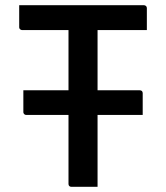

<svg xmlns="http://www.w3.org/2000/svg" viewBox="-20 -720 640 740"><path d="M70 -372H519Q524 -372 527 -369Q530 -366 530 -361Q530 -340 530 -319.5Q530 -299 530 -277H81Q78 -277 75.5 -278.5Q73 -280 71.5 -282.5Q70 -285 70 -288Q70 -310 70 -330.5Q70 -351 70 -372ZM54 -700H534Q539 -700 542.5 -697Q546 -694 546 -689Q546 -665 546 -646.5Q546 -628 546 -604H66Q63 -604 60 -605.5Q57 -607 55.5 -609.5Q54 -612 54 -615Q54 -638 54 -657.5Q54 -677 54 -700ZM356 0Q331 0 306 0Q281 0 255 0Q250 0 247 -3Q244 -6 244 -11Q244 -93 244 -171.5Q244 -250 244 -329Q244 -408 244 -487.5Q244 -567 244 -648H365L356 -626Q356 -603 356 -578.5Q356 -554 356 -530Q356 -506 356 -483Q356 -419 356 -356.5Q356 -294 356 -230.5Q356 -167 356 -99Q356 -72 356 -47Q356 -22 356 0Z"/></svg>

Font: Recursive Medium
Style: Regular
Weight: 500
Version: Version 1.085